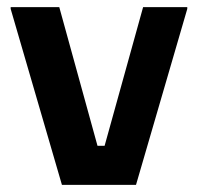

<svg xmlns="http://www.w3.org/2000/svg" viewBox="-20 -520 557 540"><path d="M362.5 0H154.2L10 -495V-500H146.7L254.2 -110H274.2L382.5 -500H506.7V-495Z"/></svg>

Font: Familjen Grotesk Variable
Style: Regular
Weight: 400
Designer: Anders Wikstroem, Jonas Baeckman, Matilda Gysing, Kristian Moeller
Foundry: Familjen STHLM AB
Version: Version 2.000